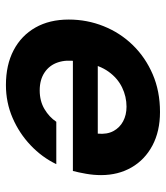

<svg xmlns="http://www.w3.org/2000/svg" viewBox="24 -572 560 648"><g transform="rotate(90 304.0 -248.0)"><path d="M267 12Q199 12 149.5 -14Q100 -40 73 -87.5Q46 -135 46 -200Q46 -262 68.5 -318Q91 -374 132.5 -416.5Q174 -459 231 -483.5Q288 -508 358 -508Q423 -508 471 -482.5Q519 -457 545 -412Q571 -367 571 -309Q571 -284 566.5 -258.5Q562 -233 557 -214H146L161 -298H431Q434 -329 422.5 -350.5Q411 -372 389.5 -383.5Q368 -395 340 -395Q306 -395 275 -380Q244 -365 222 -334.5Q200 -304 192 -257L187 -228Q181 -192 190.5 -163.5Q200 -135 224.5 -118.5Q249 -102 285 -102Q321 -102 348 -118Q375 -134 391 -158H534Q511 -110 470.5 -71.5Q430 -33 378 -10.5Q326 12 267 12Z"/></g></svg>

Font: DM Sans 24pt ExtraBold
Style: Italic
Weight: 800
Italic angle: -10°
Designer: Colophon Foundry, Jonny Pinhorn
Foundry: Colophon Foundry
Version: Version 4.004;gftools[0.9.30]